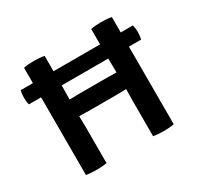

<svg xmlns="http://www.w3.org/2000/svg" viewBox="-124 -696 871 846"><g transform="rotate(-30 311.5 -273.0)"><path d="M26.2 -395.2Q23.8 -403.8 22.8 -412.8Q21.8 -421.8 21.8 -431.1Q21.8 -440.7 22.8 -449.3Q23.8 -457.9 26.2 -467.3H596.9Q599.3 -457.9 600.3 -449.9Q601.4 -442 601.4 -431.8Q601.4 -422.2 600.3 -413Q599.3 -403.8 596.9 -395.2ZM242.2 -238.2Q237.8 -238.2 227.7 -238.5Q217.7 -238.7 207.5 -239Q197.4 -239.2 192.1 -239.2Q176.9 -239.2 161.3 -238.7Q145.8 -238.2 130.6 -238.2V-324.8Q145.8 -324.8 161.3 -324.3Q176.9 -323.8 192.1 -323.8Q197.4 -323.8 207.5 -324.1Q217.7 -324.3 227.7 -324.6Q237.8 -324.8 242.2 -324.8H381.2Q385.7 -324.8 395.8 -324.6Q406 -324.3 415.9 -324.1Q425.7 -323.8 431 -323.8Q446.4 -323.8 461.8 -324.3Q477.1 -324.8 492.6 -324.8V-238.2Q477.1 -238.2 461.8 -238.7Q446.4 -239.2 431 -239.2Q425.7 -239.2 415.9 -239Q406 -238.7 395.8 -238.5Q385.7 -238.2 381.2 -238.2ZM193.1 0Q180.9 2.2 166.9 3.1Q153 4.1 141.2 4.1Q130.1 4.1 115 3.1Q99.8 2.2 88.2 0V-545.5Q99.8 -548.1 115 -549Q130.1 -550 141.2 -550Q153 -550 166.9 -549Q180.9 -548.1 193.1 -545.5V-384.4Q193.1 -367.3 192.6 -353.5Q192.1 -339.7 192.1 -323.8V-239.2Q192.1 -222.9 192.6 -209.9Q193.1 -196.9 193.1 -179.6ZM430 -179.6Q430 -196.9 430.5 -209.9Q431 -222.9 431 -239.2V-323.8Q431 -339.7 430.5 -353.5Q430 -367.3 430 -384.4V-545.5Q441.8 -548.1 455.6 -549Q469.5 -550 481.2 -550Q492.7 -550 507.8 -549Q523 -548.1 535.1 -545.5V0Q522.4 2.2 508.4 3.1Q494.4 4.1 482.3 4.1Q469.8 4.1 456 3.1Q442.1 2.2 430 0Z"/></g></svg>

Font: Signika SC
Style: Regular
Weight: 300
Designer: Anna Giedryś
Foundry: Anna Giedryś
Version: Version 2.000